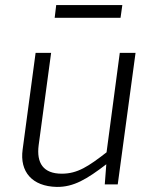

<svg xmlns="http://www.w3.org/2000/svg" viewBox="-20 -726 596 755"><path d="M461 -706H201L195 -656H454ZM203 9C270 10 322 -22 398 -80L392 -1H443L513 -518H451L399 -127C328 -72 285 -43 223 -43C150 -43 123 -85 132 -155L181 -518H120L69 -138C57 -51 106 7 203 9Z"/></svg>

Font: United Sans ExtraLight
Style: Italic
Weight: 200
Italic angle: -8°
Designer: Pablo Impallari, Rodrigo Fuenzalida (Modified by Dan O. Williams)
Version: Version 1.000;PS 001.000;hotconv 1.0.88;makeotf.lib2.5.64775